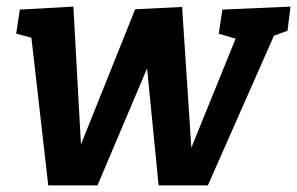

<svg xmlns="http://www.w3.org/2000/svg" viewBox="-20 -559 899 581"><path d="M126 2 75 -445 29 -457 40 -530 202 -539 225 -122 389 -531 531 -538 559 -112 693 -442 642 -457 653 -530 859 -539 850 -466 809 -451 609 2H460L425 -352L275 2Z"/></svg>

Font: Bitter
Style: Bold Italic
Weight: 700
Italic angle: -9°
Designer: Sol Matas, and Bitter project Authors
Foundry: Sol Matas
Version: Version 2.001